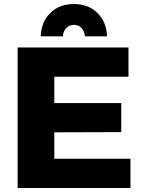

<svg xmlns="http://www.w3.org/2000/svg" viewBox="-20 -938 715 958"><path d="M293.9 -756.8H183.1Q186 -829.6 231.4 -873.8Q276.9 -918 349.1 -918Q420.4 -918 465.8 -873.8Q511.2 -829.6 514.2 -756.8H403.8Q401.9 -782.2 386.7 -798.1Q371.6 -814 349.1 -814Q326.2 -814 310.8 -798.1Q295.4 -782.2 293.9 -756.8ZM67.9 -701.2H621.1V-555.2H251V-423.8H585V-278.8L251 -277.8V-146H630.9V0H67.9Z"/></svg>

Font: Montserrat-Arabic
Style: Bold
Weight: 700
Designer: Mohamed Gaber
Foundry: Kief Type Foundry
Version: Version 5.008;PS 005.008;hotconv 1.0.88;makeotf.lib2.5.64775